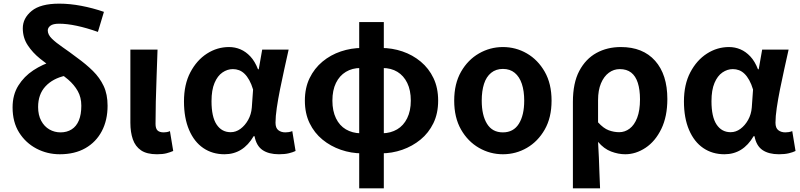

<svg xmlns="http://www.w3.org/2000/svg" viewBox="-20 -832 4390 1053"><path d="M308 14Q239 14 180 -17Q121 -48 85 -105Q49 -162 49 -243Q49 -312 80.5 -362.5Q112 -413 163 -446.5Q214 -480 272 -497L339 -417Q270 -402 229.5 -358.5Q189 -315 189 -245Q189 -201 206 -169.5Q223 -138 251 -122Q279 -106 312 -106Q347 -106 373 -122.5Q399 -139 412.5 -171.5Q426 -204 426 -252Q426 -298 406.5 -332.5Q387 -367 354 -395.5Q321 -424 281 -450Q240 -478 199.5 -510.5Q159 -543 132 -584Q105 -625 105 -677Q105 -732 153.5 -772Q202 -812 305 -812Q363 -812 426 -800Q489 -788 550 -767L517 -657Q455 -679 401 -690.5Q347 -702 304 -702Q271 -702 256.5 -691Q242 -680 242 -665Q242 -642 264.5 -620Q287 -598 323.5 -573Q360 -548 402 -516Q452 -480 489.5 -443Q527 -406 548.5 -360.5Q570 -315 570 -252Q570 -173 538.5 -113Q507 -53 448.5 -19.5Q390 14 308 14Z M841 14Q785 14 753.5 -7.5Q722 -29 708.5 -68Q695 -107 695 -159V-560H844Q842 -492 839 -417.5Q836 -343 834.5 -274Q833 -205 833 -153Q833 -127 844 -116.5Q855 -106 878 -106Q885 -106 894.5 -107.5Q904 -109 912 -113L930 -4Q914 3 893.5 8.5Q873 14 841 14Z M1211 14Q1145 14 1095 -20Q1045 -54 1017 -119.5Q989 -185 989 -276Q989 -369 1024 -435.5Q1059 -502 1115 -538Q1171 -574 1236 -574Q1269 -574 1298.5 -561.5Q1328 -549 1353 -522.5Q1378 -496 1395 -452H1399L1418 -560H1563Q1552 -510 1539.5 -454Q1527 -398 1516 -343Q1505 -288 1498 -240.5Q1491 -193 1491 -159Q1491 -130 1506.5 -118Q1522 -106 1545 -106Q1554 -106 1563.5 -107.5Q1573 -109 1583 -113L1601 -4Q1587 3 1564.5 8.5Q1542 14 1510 14Q1454 14 1420 -9Q1386 -32 1376 -85H1371Q1313 14 1211 14ZM1245 -107Q1274 -107 1299 -125.5Q1324 -144 1341 -174.5Q1358 -205 1361 -242L1368 -341Q1359 -371 1347 -392.5Q1335 -414 1321 -427.5Q1307 -441 1291 -447Q1275 -453 1257 -453Q1227 -453 1200 -434.5Q1173 -416 1156.5 -377Q1140 -338 1140 -277Q1140 -191 1168 -149Q1196 -107 1245 -107Z M1966 9Q1906 9 1849.5 -10.5Q1793 -30 1748.5 -66.5Q1704 -103 1678 -156.5Q1652 -210 1652 -280Q1652 -350 1678 -403.5Q1704 -457 1748.5 -494Q1793 -531 1849.5 -550Q1906 -569 1966 -569L1957 -459Q1912 -459 1877 -438Q1842 -417 1822.5 -377Q1803 -337 1803 -280Q1803 -224 1822.5 -183.5Q1842 -143 1877 -122.5Q1912 -102 1957 -101ZM2070 9 2078 -101Q2123 -102 2158 -122.5Q2193 -143 2213 -183.5Q2233 -224 2233 -280Q2233 -337 2213.5 -377Q2194 -417 2159.5 -438Q2125 -459 2078 -459L2070 -569Q2131 -569 2187 -550Q2243 -531 2287.5 -494Q2332 -457 2357.5 -403.5Q2383 -350 2383 -280Q2383 -210 2357 -156.5Q2331 -103 2286.5 -66.5Q2242 -30 2186 -10.5Q2130 9 2070 9ZM1950 201V-711H2085V201Z M2738 14Q2668 14 2607 -21Q2546 -56 2508.5 -121.5Q2471 -187 2471 -280Q2471 -373 2508.5 -438.5Q2546 -504 2607 -539Q2668 -574 2738 -574Q2809 -574 2869.5 -539Q2930 -504 2967.5 -438.5Q3005 -373 3005 -280Q3005 -187 2967.5 -121.5Q2930 -56 2869.5 -21Q2809 14 2738 14ZM2738 -106Q2796 -106 2825.5 -153Q2855 -200 2855 -280Q2855 -333 2842 -372Q2829 -411 2803 -432.5Q2777 -454 2738 -454Q2700 -454 2673.5 -432.5Q2647 -411 2634.5 -372Q2622 -333 2622 -280Q2622 -200 2651 -153Q2680 -106 2738 -106Z M3122 201V-273Q3122 -377 3157 -443Q3192 -509 3251 -541.5Q3310 -574 3385 -574Q3506 -574 3573 -498.5Q3640 -423 3640 -289Q3640 -193 3607 -125Q3574 -57 3520.5 -21.5Q3467 14 3409 14Q3371 14 3331.5 -1Q3292 -16 3260 -54Q3263 -9 3264.5 33Q3266 75 3267.5 116Q3269 157 3271 201ZM3376 -107Q3407 -107 3433 -126.5Q3459 -146 3474.5 -186Q3490 -226 3490 -287Q3490 -340 3478 -377.5Q3466 -415 3441.5 -434Q3417 -453 3379 -453Q3346 -453 3319 -433Q3292 -413 3276 -375Q3260 -337 3260 -283V-161Q3290 -128 3318.5 -117.5Q3347 -107 3376 -107Z M3953 14Q3887 14 3837 -20Q3787 -54 3759 -119.5Q3731 -185 3731 -276Q3731 -369 3766 -435.5Q3801 -502 3857 -538Q3913 -574 3978 -574Q4011 -574 4040.5 -561.5Q4070 -549 4095 -522.5Q4120 -496 4137 -452H4141L4160 -560H4305Q4294 -510 4281.5 -454Q4269 -398 4258 -343Q4247 -288 4240 -240.5Q4233 -193 4233 -159Q4233 -130 4248.5 -118Q4264 -106 4287 -106Q4296 -106 4305.5 -107.5Q4315 -109 4325 -113L4343 -4Q4329 3 4306.5 8.5Q4284 14 4252 14Q4196 14 4162 -9Q4128 -32 4118 -85H4113Q4055 14 3953 14ZM3987 -107Q4016 -107 4041 -125.5Q4066 -144 4083 -174.5Q4100 -205 4103 -242L4110 -341Q4101 -371 4089 -392.5Q4077 -414 4063 -427.5Q4049 -441 4033 -447Q4017 -453 3999 -453Q3969 -453 3942 -434.5Q3915 -416 3898.5 -377Q3882 -338 3882 -277Q3882 -191 3910 -149Q3938 -107 3987 -107Z"/></svg>

Font: Farlight84_Sys_V01
Style: Bold
Weight: 700
Designer: Monotype Design Team, Nadine Chahine and Nizar Qandah
Foundry: Monotype Imaging Inc.
Version: Version 2.004;October 31, 2024;FontCreator 14.0.0.2814 64-bi